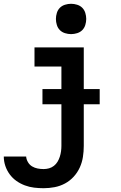

<svg xmlns="http://www.w3.org/2000/svg" viewBox="-20 -770 640 1013"><path d="M210 223Q185 223 160 220Q135 217 111 208Q87 199 66.5 184.5Q46 170 31 149.5Q16 129 8 105Q0 81 0 56H118Q119 71 127.5 85.5Q136 100 149.5 108Q163 116 178.5 119Q194 122 210 122Q225 122 239 118Q253 114 264.5 105Q276 96 283.5 83.5Q291 71 295.5 57Q300 43 302 28.5Q304 14 304 0V-220H204V-300H304V-419H162V-520H422V-300H506V-220H422V0Q422 29 417.5 58Q413 87 401 113.5Q389 140 369 162Q349 184 323 198Q297 212 268 217.5Q239 223 210 223ZM355 -590Q339 -590 323 -595Q307 -600 296 -611Q285 -622 280 -638Q275 -654 275 -670Q275 -686 280 -702Q285 -718 296 -729Q307 -740 323 -745Q339 -750 355 -750Q371 -750 387 -745Q403 -740 414 -729Q425 -718 430 -702Q435 -686 435 -670Q435 -654 430 -638Q425 -622 414 -611Q403 -600 387 -595Q371 -590 355 -590Z"/></svg>

Font: Iosevka Extended
Style: Bold
Weight: 700
Width: 7
Monospace: yes
Designer: Belleve Invis
Foundry: Belleve Invis
Version: Version 32.5.0; ttfautohint (v1.8.4)